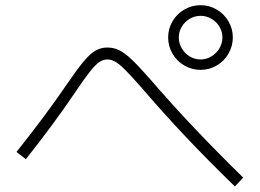

<svg xmlns="http://www.w3.org/2000/svg" viewBox="-20 -749 978 722"><path d="M612.3 -608.4Q612.3 -641.1 628.7 -668.9Q645 -696.8 673.1 -713.1Q701.2 -729.5 734.4 -729.5Q767.1 -729.5 794.9 -713.1Q822.8 -696.8 839.1 -668.9Q855.5 -641.1 855.5 -608.4Q855.5 -575.2 839.1 -547.1Q822.8 -519 794.9 -502.7Q767.1 -486.3 734.4 -486.3Q701.2 -486.3 673.1 -502.7Q645 -519 628.7 -547.1Q612.3 -575.2 612.3 -608.4ZM816.4 -608.4Q816.4 -629.9 805.2 -648.7Q793.9 -667.5 774.9 -678.5Q755.9 -689.5 734.4 -689.5Q712.4 -689.5 693.6 -678.5Q674.8 -667.5 663.6 -648.7Q652.3 -629.9 652.3 -608.4Q652.3 -586.4 663.6 -567.1Q674.8 -547.9 693.6 -536.6Q712.4 -525.4 734.4 -525.4Q755.9 -525.4 774.9 -536.9Q793.9 -548.3 805.2 -567.4Q816.4 -586.4 816.4 -608.4ZM512.7 -418.9Q473.6 -463.4 451.4 -485.6Q429.2 -507.8 414.1 -516.6Q398.9 -525.4 383.8 -525.4Q368.2 -525.4 353.5 -515.6Q338.9 -505.9 317.9 -479.5Q296.9 -453.1 261.7 -400.4Q179.7 -279.3 77.1 -150.4L42 -177.7Q152.3 -315.9 230.5 -430.7Q270.5 -489.3 294.9 -518.3Q319.3 -547.4 339.4 -558.8Q359.4 -570.3 383.8 -570.3Q407.2 -570.3 427.5 -560.5Q447.8 -550.8 473.9 -526.4Q500 -502 543.9 -452.1Q626.5 -356.4 711.2 -267.1Q795.9 -177.7 894.5 -81.1L863.3 -47.9Q762.2 -146 678.2 -234.9Q594.2 -323.7 512.7 -418.9Z"/></svg>

Font: Pretendard JP ExtraLight
Style: Regular
Weight: 200
Designer: Base glyphs from Inter by Rasmus Andersson; Hangeul glyphs from Noto Sans CJK(Source Han Sans) by Jang Soo-young and Kan
Foundry: Kil Hyung-jin
Version: Version 1.309